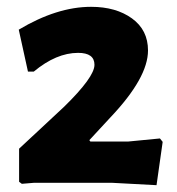

<svg xmlns="http://www.w3.org/2000/svg" viewBox="-20 -536 519 563"><path d="M247 -516Q320 -516 367 -482Q414 -448 414 -388Q414 -308 304 -192L242 -125L245 -121H356L449 -130L457 -120L439 7L308 0H80L44 3L36 -3V-100L168 -223Q257 -310 257 -346Q257 -381 209 -381Q145 -381 79 -326H62L35 -449Q147 -516 247 -516Z"/></svg>

Font: Alegreya Sans SC ExtraBold
Style: Regular
Weight: 800
Designer: Juan Pablo del Peral
Foundry: Huerta Tipografica
Version: Version 2.007